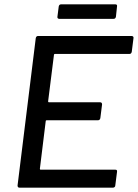

<svg xmlns="http://www.w3.org/2000/svg" viewBox="-20 -866 636 886"><path d="M577 -617H233Q229 -617 229 -613L202 -398Q202 -394 206 -394H442Q451 -394 451 -384L443 -321Q441 -311 432 -311H195Q191 -311 191 -307L164 -87Q164 -83 167 -83H512Q522 -83 520 -73L512 -10Q512 -6 509 -3Q506 0 501 0H70Q61 0 61 -10L145 -690Q147 -700 156 -700H587Q592 -700 594.5 -697Q597 -694 596 -690L588 -627Q586 -617 577 -617ZM245 -789 251 -836Q253 -846 262 -846H512Q522 -846 520 -836L515 -789Q513 -779 504 -779H253Q249 -779 246.5 -782Q244 -785 245 -789Z"/></svg>

Font: Barlow Medium
Style: Italic
Weight: 500
Italic angle: -7°
Designer: Jeremy Tribby
Foundry: Tribby Type
Version: Version 1.408